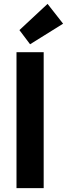

<svg xmlns="http://www.w3.org/2000/svg" viewBox="-20 -969 345 989"><path d="M205 -700H65V0H205ZM305 -847 225 -949 80 -814 135 -741Z"/></svg>

Font: Righteous
Style: Regular
Weight: 400
Designer: Astigmatic (AOETI)
Foundry: Astigmatic (AOETI)
Version: Version 1.000